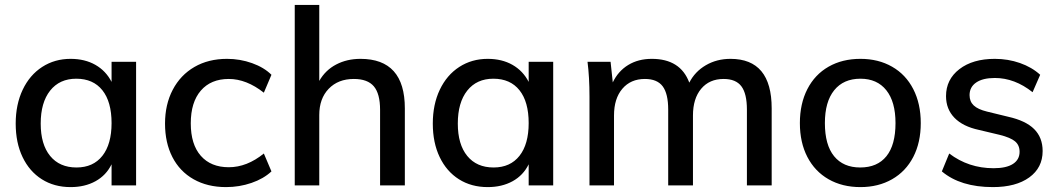

<svg xmlns="http://www.w3.org/2000/svg" viewBox="-20 -756 4317 783"><path d="M535 -504V0H435V-86Q413 -41 369.5 -17Q326 7 268 7Q201 7 150.5 -25Q100 -57 72 -115.5Q44 -174 44 -252Q44 -330 72.5 -390Q101 -450 152 -483Q203 -516 268 -516Q326 -516 369 -491.5Q412 -467 435 -422V-504ZM435 -254Q435 -341 397.5 -388Q360 -435 291 -435Q223 -435 184.5 -386.5Q146 -338 146 -252Q146 -167 184.5 -120Q223 -73 292 -73Q360 -73 397.5 -120.5Q435 -168 435 -254Z M653 -252Q653 -330 684.5 -390Q716 -450 773 -483Q830 -516 906 -516Q959 -516 1008 -498.5Q1057 -481 1087 -451L1056 -378Q985 -434 913 -434Q840 -434 799 -386.5Q758 -339 758 -253Q758 -167 799 -120.5Q840 -74 913 -74Q987 -74 1056 -130L1087 -57Q1055 -27 1005.5 -10Q956 7 902 7Q826 7 769.5 -25Q713 -57 683 -115.5Q653 -174 653 -252Z M1631 -314V0H1530V-308Q1530 -374 1504.5 -404Q1479 -434 1423 -434Q1359 -434 1320.5 -394Q1282 -354 1282 -287V0H1182V-736H1282V-426Q1307 -470 1351 -493Q1395 -516 1450 -516Q1631 -516 1631 -314Z M2236 -504V0H2136V-86Q2114 -41 2070.5 -17Q2027 7 1969 7Q1902 7 1851.5 -25Q1801 -57 1773 -115.5Q1745 -174 1745 -252Q1745 -330 1773.5 -390Q1802 -450 1853 -483Q1904 -516 1969 -516Q2027 -516 2070 -491.5Q2113 -467 2136 -422V-504ZM2136 -254Q2136 -341 2098.5 -388Q2061 -435 1992 -435Q1924 -435 1885.5 -386.5Q1847 -338 1847 -252Q1847 -167 1885.5 -120Q1924 -73 1993 -73Q2061 -73 2098.5 -120.5Q2136 -168 2136 -254Z M3127 -314V0H3026V-309Q3026 -374 3003.5 -404Q2981 -434 2931 -434Q2873 -434 2839.5 -394Q2806 -354 2806 -285V0H2705V-309Q2705 -374 2682.5 -404Q2660 -434 2610 -434Q2552 -434 2518 -394Q2484 -354 2484 -285V0H2384V-362Q2384 -441 2376 -504H2470L2479 -420Q2501 -466 2542 -491Q2583 -516 2638 -516Q2755 -516 2791 -419Q2814 -464 2858.5 -490Q2903 -516 2959 -516Q3127 -516 3127 -314Z M3242 -254Q3242 -333 3272.5 -392.5Q3303 -452 3359 -484Q3415 -516 3489 -516Q3562 -516 3618 -484Q3674 -452 3704.5 -392.5Q3735 -333 3735 -254Q3735 -175 3704.5 -116Q3674 -57 3618 -25Q3562 7 3489 7Q3415 7 3359 -25Q3303 -57 3272.5 -116Q3242 -175 3242 -254ZM3632 -254Q3632 -341 3594.5 -388Q3557 -435 3489 -435Q3420 -435 3382 -388Q3344 -341 3344 -254Q3344 -165 3381.5 -119Q3419 -73 3488 -73Q3558 -73 3595 -119Q3632 -165 3632 -254Z M3821 -57 3851 -130Q3930 -70 4032 -70Q4084 -70 4111 -87.5Q4138 -105 4138 -137Q4138 -164 4119.5 -179.5Q4101 -195 4057 -206L3973 -226Q3907 -240 3872.5 -275.5Q3838 -311 3838 -364Q3838 -432 3892.5 -474Q3947 -516 4037 -516Q4091 -516 4139.5 -499Q4188 -482 4222 -451L4191 -380Q4118 -438 4037 -438Q3988 -438 3961 -419.5Q3934 -401 3934 -368Q3934 -342 3951 -326Q3968 -310 4005 -301L4091 -280Q4163 -264 4197.5 -229.5Q4232 -195 4232 -140Q4232 -72 4177.5 -32.5Q4123 7 4029 7Q3897 7 3821 -57Z"/></svg>

Font: Muli SemiBold
Style: Regular
Weight: 600
Designer: Vernon Adams
Foundry: Vernon Adams
Version: Version 2.000